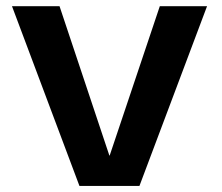

<svg xmlns="http://www.w3.org/2000/svg" viewBox="-20 -612 731 632"><path d="M241.5 0H439L661.5 -591.5H506L341 -100H340L176 -591.5H19.5Z"/></svg>

Font: Anybody SemiExpanded SemiBold
Style: Regular
Weight: 600
Width: 6
Designer: Tyler Finck
Foundry: Etcetera Type Company
Version: Version 1.113;gftools[0.9.25]